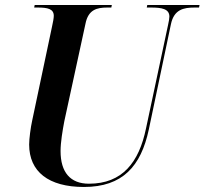

<svg xmlns="http://www.w3.org/2000/svg" viewBox="-20 -734 814 764"><path d="M314 10C468 10 541 -73 572 -218L660 -637C672 -696 710 -704 754 -704H772L774 -714H566L564 -704H581C623 -704 654 -699 654 -668C654 -662 652 -648 649 -636L561 -223C533 -88 467 -3 334 -3C260 -3 221 -48 221 -133C221 -168 229 -215 236 -252L320 -639C331 -696 366 -704 407 -704H423L425 -714H118L116 -704H130C169 -704 194 -699 194 -671C194 -662 191 -646 187 -628L108 -254C102 -227 96 -182 96 -159C96 -51 173 10 314 10Z"/></svg>

Font: Noto Serif Display SemiCondensed SemiBold
Style: Italic
Weight: 600
Width: 4
Italic angle: -12°
Designer: Monotype Design Team
Foundry: Monotype Imaging Inc.
Version: Version 2.009